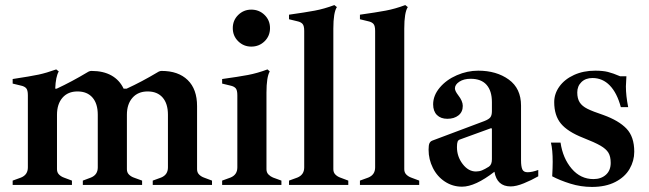

<svg xmlns="http://www.w3.org/2000/svg" viewBox="-20 -730 2564 758"><path d="M817 -17V0H583V-17L616 -29Q643 -40 643 -69V-277Q643 -321 622 -345Q601 -369 563 -369Q525 -369 503 -344Q481 -319 481 -277V-62Q481 -49 489 -41Q497 -33 508 -29L541 -17V0H307V-17L339 -29Q366 -40 366 -69V-277Q366 -321 345 -345Q324 -369 286 -369Q248 -369 226.5 -344Q205 -319 205 -277V-62Q205 -49 213 -41Q221 -33 232 -29L264 -17V0H30V-17L63 -29Q90 -40 90 -69V-354Q90 -374 83.5 -381.5Q77 -389 63 -392L30 -400V-418Q102 -429 132.5 -435.5Q163 -442 202 -456L212 -448Q200 -428 198 -380H204Q264 -408 324 -444Q333 -450 341 -450Q388 -450 420 -432Q452 -414 468 -380H480Q539 -407 601 -444Q610 -450 618 -450Q684 -450 721 -414Q758 -378 758 -311V-62Q758 -49 766 -41Q774 -33 785 -29Z M857 -17 890 -29Q917 -40 917 -69V-354Q917 -374 910.5 -381.5Q904 -389 890 -392L857 -400V-418Q922 -427 959 -434Q996 -441 1036 -456L1045 -448Q1032 -426 1032 -364V-62Q1032 -49 1040 -41Q1048 -33 1058 -29L1091 -17V0H857ZM899 -619Q899 -650 920.5 -671Q942 -692 972 -692Q1003 -692 1024.5 -671Q1046 -650 1046 -619Q1046 -588 1024.5 -567Q1003 -546 972 -546Q942 -546 920.5 -567Q899 -588 899 -619Z M1121 -17 1154 -29Q1181 -40 1181 -69V-608Q1181 -628 1174.5 -635.5Q1168 -643 1154 -646L1121 -654V-672Q1185 -681 1222.5 -688Q1260 -695 1300 -710L1310 -702Q1296 -681 1296 -617V-62Q1296 -49 1304 -41Q1312 -33 1323 -29L1355 -17V0H1121Z M1401 -17 1434 -29Q1461 -40 1461 -69V-608Q1461 -628 1454.5 -635.5Q1448 -643 1434 -646L1401 -654V-672Q1465 -681 1502.5 -688Q1540 -695 1580 -710L1590 -702Q1576 -681 1576 -617V-62Q1576 -49 1584 -41Q1592 -33 1603 -29L1635 -17V0H1401Z M2105 -59V-34Q2079 -19 2048.5 -6.5Q2018 6 1996 6Q1942 6 1932 -52Q1856 7 1804 7Q1767 7 1736.5 -13Q1706 -33 1689 -67Q1672 -101 1672 -139Q1672 -157 1675.5 -164.5Q1679 -172 1687 -175L1892 -252Q1910 -259 1916 -267Q1922 -275 1922 -291V-327Q1922 -371 1901 -395Q1880 -419 1838 -419Q1811 -419 1793.5 -407.5Q1776 -396 1776 -381Q1776 -371 1789 -354Q1807 -331 1807 -312Q1807 -288 1790 -274.5Q1773 -261 1746 -261Q1720 -261 1705 -276Q1690 -291 1690 -318Q1690 -353 1716 -384Q1742 -415 1783.5 -433Q1825 -451 1868 -451Q1940 -451 1988.5 -416Q2037 -381 2037 -313V-97Q2037 -73 2042 -61.5Q2047 -50 2063 -50Q2080 -50 2105 -59ZM1922 -219Q1922 -226 1916 -223L1795 -179Q1789 -177 1786.5 -170.5Q1784 -164 1784 -149Q1784 -112 1806.5 -82.5Q1829 -53 1859 -53Q1872 -53 1883 -57.5Q1894 -62 1910 -72Q1922 -80 1922 -101Z M2160 -34Q2162 -68 2162 -91Q2162 -139 2155 -167H2193Q2202 -105 2237 -64Q2272 -23 2323 -23Q2353 -23 2372 -40Q2391 -57 2391 -87Q2391 -112 2382 -127Q2373 -142 2350.5 -155Q2328 -168 2282 -186Q2221 -210 2194.5 -242Q2168 -274 2168 -327Q2168 -360 2188.5 -388.5Q2209 -417 2246 -434Q2283 -451 2330 -451Q2360 -451 2380 -446Q2400 -441 2428 -429H2453Q2451 -399 2451 -389Q2451 -352 2460 -307H2431Q2416 -363 2387.5 -392.5Q2359 -422 2319 -422Q2292 -422 2275.5 -406Q2259 -390 2259 -365Q2259 -341 2268.5 -326Q2278 -311 2299 -300.5Q2320 -290 2362 -276Q2423 -254 2453.5 -222Q2484 -190 2484 -131Q2484 -95 2465.5 -63Q2447 -31 2409 -11.5Q2371 8 2317 8Q2273 8 2231.5 -5Q2190 -18 2160 -34Z"/></svg>

Font: Ibarra Real Nova
Style: Bold
Weight: 700
Designer: Jose Maria Ribagorda & Octavio Pardo
Foundry: Jose Maria Ribagorda
Version: Version 1.014